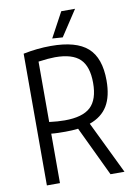

<svg xmlns="http://www.w3.org/2000/svg" viewBox="-100 -992 738 1055"><g transform="rotate(-10 269.5 -464.5)"><path d="M297 -277Q280 -275 262.5 -274Q245 -273 226 -273Q208 -273 186.5 -273.5Q165 -274 147 -276V0H74V-735Q113 -743 151.5 -747Q190 -751 228 -751Q369 -751 433 -694Q497 -637 497 -511Q497 -423 465 -370Q433 -317 365 -293L507 0H429ZM233 -335Q333 -335 377.5 -376.5Q422 -418 422 -511Q422 -603 379 -644.5Q336 -686 240 -686Q223 -686 199 -684Q175 -682 147 -678V-341Q195 -335 233 -335ZM243 -790 318 -929H395L301 -786Z"/></g></svg>

Font: Encode Sans Compressed
Style: Regular
Weight: 400
Designer: Pablo Impallari, Andres Torresi
Foundry: Pablo Impallari, Andres Torresi
Version: Version 1.000; ttfautohint (v1.00) -l 8 -r 50 -G 200 -x 14 -